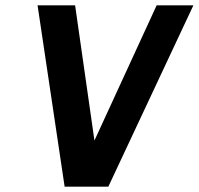

<svg xmlns="http://www.w3.org/2000/svg" viewBox="-20 -696 741 716"><path d="M384 0 701.1 -676H564.1L332.2 -172L260.1 -676H120.1L221 0Z"/></svg>

Font: Fog Sans
Style: It
Weight: 700
Foundry: Intel Corporation
Version: Version 1.00